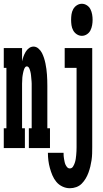

<svg xmlns="http://www.w3.org/2000/svg" viewBox="-24 -785 544 1018"><path d="M-4 0V-105H10V-425H-4V-530H93V-460Q96 -473 100.5 -485.5Q105 -498 112 -510Q119 -522 130 -530Q141 -538 154 -538Q168 -538 180 -527.5Q192 -517 198.5 -504Q205 -491 209.5 -477Q214 -463 217 -448.5Q220 -434 222 -419Q224 -404 225 -389.5Q226 -375 226.5 -360Q227 -345 227 -330V-105H241V0H129V-105H144V-330Q144 -336 144 -341.5Q144 -347 143.5 -352.5Q143 -358 142.5 -363.5Q142 -369 141.5 -374.5Q141 -380 140.5 -385.5Q140 -391 139 -396.5Q138 -402 136.5 -407.5Q135 -413 133 -418.5Q131 -424 127.5 -428.5Q124 -433 118 -433Q113 -433 109.5 -428.5Q106 -424 104 -418.5Q102 -413 100.5 -407.5Q99 -402 98 -396.5Q97 -391 96 -385.5Q95 -380 94.5 -374.5Q94 -369 94 -363.5Q94 -358 93.5 -352.5Q93 -347 93 -341.5Q93 -336 93 -330V-105H108V0ZM410 -595Q396 -595 383.5 -603Q371 -611 364 -624Q357 -637 355 -651.5Q353 -666 353 -680Q353 -694 355 -708.5Q357 -723 364 -736Q371 -749 383.5 -757Q396 -765 410 -765Q424 -765 436.5 -757Q449 -749 455.5 -736Q462 -723 464.5 -708.5Q467 -694 467 -680Q467 -666 464.5 -651.5Q462 -637 455.5 -624Q449 -611 436.5 -603Q424 -595 410 -595ZM346 213Q326 213 307 204Q288 195 275 179.5Q262 164 254 145Q246 126 240.5 106Q235 86 232.5 66Q230 46 230 25H313Q313 34 313.5 42Q314 50 315.5 57.5Q317 65 318.5 73Q320 81 323.5 88.5Q327 96 332.5 102Q338 108 346 108Q357 108 363 98.5Q369 89 372.5 78.5Q376 68 377.5 58Q379 48 380 37.5Q381 27 381.5 16Q382 5 382 -5V-425H319V-530H465V-5Q465 12 464.5 29.5Q464 47 461.5 64Q459 81 455 97.5Q451 114 445 130.5Q439 147 430 162Q421 177 409 189Q397 201 380.5 207Q364 213 346 213Z"/></svg>

Font: Iosevka Slab Extrabold
Style: Regular
Weight: 800
Monospace: yes
Designer: Belleve Invis
Foundry: Belleve Invis
Version: Version 11.1.1; ttfautohint (v1.8.3)